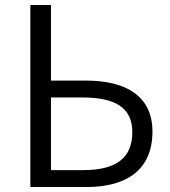

<svg xmlns="http://www.w3.org/2000/svg" viewBox="-20 -752 683 772"><path d="M102 0H328C490 0 593 -70 593 -223C593 -367 485 -428 325 -428H185V-732H102ZM185 -68V-360H312C445 -360 512 -318 512 -221C512 -114 444 -68 314 -68Z"/></svg>

Font: ChiuKong Gothic MN Normal
Style: Regular
Weight: 350
Designer: Ryoko NISHIZUKA 西塚涼子 (kana, bopomofo & ideographs); Paul D. Hunt (Latin, Greek & Cyrillic); Sandoll Communications 산돌커뮤니
Foundry: Adobe
Version: Version 1.300